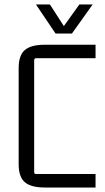

<svg xmlns="http://www.w3.org/2000/svg" viewBox="-20 -834 467 854"><path d="M227 -685 140 -814H202L264 -718L333 -814H392L300 -685ZM405 -60V0H179Q118 0 90.5 -23.5Q63 -47 63 -104V-531Q63 -588 90.5 -611.5Q118 -635 179 -635H405V-575H140Q132 -575 132 -566V-69Q132 -60 140 -60Z"/></svg>

Font: Gemunu Libre Light
Style: Regular
Weight: 300
Designer: Puspanada Ekanayake, Sola Matas, Pathum Egodawatta, Kosala Senevirathne
Foundry: mooniak
Version: Version 1.100